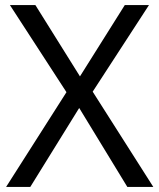

<svg xmlns="http://www.w3.org/2000/svg" viewBox="-20 -734 626 754"><path d="M582 0H480L291 -310L99 0H4L241 -372L19 -714H119L294 -434L470 -714H565L344 -374Z"/></svg>

Font: Noto Sans Hebrew
Style: Regular
Weight: 400
Designer: Monotype Design Team
Foundry: Monotype Imaging Inc.
Version: Version 2.003